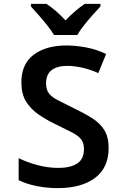

<svg xmlns="http://www.w3.org/2000/svg" viewBox="-20 -958 640 988"><path d="M277 10Q222 10 169 -0.5Q116 -11 76 -31V-144Q124 -121 176.5 -107.5Q229 -94 281 -94Q342 -94 377 -116.5Q412 -139 412 -191Q412 -224 396 -243Q380 -262 346 -279Q312 -296 259 -322Q214 -344 175.5 -371Q137 -398 113.5 -436.5Q90 -475 90 -534Q90 -629 153.5 -676.5Q217 -724 322 -724Q369 -724 423 -714Q477 -704 526 -680L486 -582Q443 -601 402 -610Q361 -619 326 -619Q274 -619 245.5 -597Q217 -575 217 -529Q217 -497 231.5 -478Q246 -459 275.5 -443.5Q305 -428 350 -406Q409 -378 451 -352Q493 -326 516 -290Q539 -254 539 -196Q539 -95 469 -42.5Q399 10 277 10ZM258 -778Q245 -800 223.5 -827Q202 -854 179 -880Q156 -906 139 -925V-938H219Q244 -922 268.5 -900.5Q293 -879 317 -853Q342 -879 367 -900.5Q392 -922 416 -938H497V-925Q479 -906 456 -880Q433 -854 411.5 -827Q390 -800 378 -778Z"/></svg>

Font: Noto Sans Mono SemiBold
Style: Regular
Weight: 600
Designer: Monotype Design Team
Foundry: Monotype Imaging Inc.
Version: Version 2.014; ttfautohint (v1.8.4.7-5d5b)